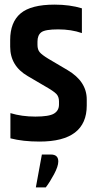

<svg xmlns="http://www.w3.org/2000/svg" viewBox="-20 -607 418 830"><path d="M200 61Q232 61 232 91Q232 112 213.5 146.5Q195 181 178 203H135L161 61ZM24 -434Q24 -511 69 -549Q114 -587 216 -587Q282 -587 334 -571V-464Q288 -480 231.5 -480Q175 -480 158.5 -467.5Q142 -455 142 -427V-413Q142 -393 151.5 -381.5Q161 -370 189 -353L272 -304Q355 -255 355 -177V-151Q355 5 151 5Q79 5 25 -9V-118Q74 -103 133 -103Q192 -103 213.5 -116Q235 -129 235 -155V-169Q235 -189 223.5 -201Q212 -213 175 -234L100 -278Q24 -322 24 -405Z"/></svg>

Font: Khand Semibold
Style: Regular
Weight: 600
Designer: Devanagari: Sanchit Sawaria, Jyotish Sonowal; Latin: Satya Rajpurohit
Foundry: Indian Type Foundry
Version: Version 1.100;PS 1.0;hotconv 1.0.78;makeotf.lib2.5.61930; tt